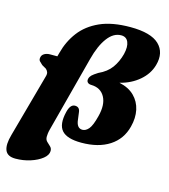

<svg xmlns="http://www.w3.org/2000/svg" viewBox="-146 -826 1001 1136"><g transform="rotate(15 354.5 -258.0)"><path d="M-4 76.5 102 -307.5Q108 -326 103.8 -337Q99.5 -348 91 -355L65 -370Q53.5 -380 46.2 -388.2Q39 -396.5 42 -411Q44.5 -426 59 -434.5Q73.5 -443 93.5 -443H138L144.5 -466.5Q163.5 -539.5 207.2 -597.2Q251 -655 325.5 -688.5Q400 -722 512 -722Q638 -722 688.2 -673.5Q738.5 -625 716 -544.5Q700 -487.5 651 -445.8Q602 -404 533.5 -387Q592 -374.5 626.2 -340.5Q660.5 -306.5 670.8 -258.2Q681 -210 666.5 -154.5Q646 -73.5 578.5 -29.8Q511 14 406.5 14Q319 14 286.8 -22.2Q254.5 -58.5 274 -138.5Q286 -188 315 -188Q343.5 -188 347 -157L352.5 -115Q357.5 -61.5 393 -61.5Q414 -61.5 431.8 -82.8Q449.5 -104 464.5 -163.5Q484 -238.5 459 -284.2Q434 -330 376.5 -331.5Q360.5 -331.5 352.8 -339.8Q345 -348 348.5 -363Q352 -375.5 361.8 -385Q371.5 -394.5 397 -410.5Q448.5 -434 475.5 -471.2Q502.5 -508.5 515.5 -558Q527 -605 515.2 -633Q503.5 -661 471.5 -661Q424.5 -661 388 -612.2Q351.5 -563.5 329.5 -478.5L207 -13Q203 2 201.8 13.2Q200.5 24.5 200.5 32.5Q200.5 50.5 211.5 61.2Q222.5 72 233.5 82Q244.5 92 244.5 108.5Q244.5 133.5 216.8 155.8Q189 178 145.5 192Q102 206 54.5 206Q5 206 -8.5 172.8Q-22 139.5 -4 76.5Z"/></g></svg>

Font: Fraunces 72pt Soft Black
Style: Italic
Weight: 900
Italic angle: -16°
Version: Version 1.000;[b76b70a41]